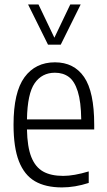

<svg xmlns="http://www.w3.org/2000/svg" viewBox="-20 -828 476 858"><path d="M401 -249.5H100.5Q102 -171.5 120 -126.2Q138 -81 172.8 -61.5Q207.5 -42 262.5 -42Q310 -42 376.5 -62V-10.5Q314.5 9.5 257 9.5Q183.5 9.5 136 -18.2Q88.5 -46 64.5 -107.5Q40.5 -169 40.5 -271Q40.5 -416 89.5 -482.8Q138.5 -549.5 225.5 -549.5Q310.5 -549.5 355.8 -483.8Q401 -418 401 -270.5ZM100.5 -294.5H343Q342 -373.5 327.5 -419.5Q313 -465.5 287.5 -484.2Q262 -503 225.5 -503Q167.5 -503 135 -456.2Q102.5 -409.5 100.5 -294.5ZM294 -808H340.5L251.5 -628.5H194.5L105.5 -808H152L223 -659.5Z"/></svg>

Font: Encode Sans Condensed Light
Style: Regular
Weight: 300
Width: 3
Designer: Multiple Designers
Foundry: Impallari Type
Version: Version 2.000